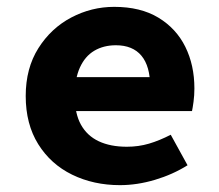

<svg xmlns="http://www.w3.org/2000/svg" viewBox="-20 -528 640 560"><path d="M330 12Q253 12 190.5 -18.5Q128 -49 91.5 -107.5Q55 -166 55 -248Q55 -329 92 -387.5Q129 -446 188 -477Q247 -508 313 -508Q390 -508 442 -476.5Q494 -445 520.5 -391.5Q547 -338 547 -270Q547 -250 544.5 -231.5Q542 -213 540 -204H164V-303H441L418 -275Q418 -335 392.5 -365.5Q367 -396 318 -396Q282 -396 255 -380Q228 -364 213 -331Q198 -298 198 -248Q198 -197 216 -164.5Q234 -132 268 -116Q302 -100 350 -100Q384 -100 414.5 -109Q445 -118 478 -135L527 -46Q484 -19 432 -3.5Q380 12 330 12Z"/></svg>

Font: Source Code Pro ExtraLight
Style: Bold
Weight: 700
Monospace: yes
Version: Version 1.018;hotconv 1.0.116;makeotfexe 2.5.65601